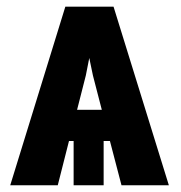

<svg xmlns="http://www.w3.org/2000/svg" viewBox="-20 -548 536 568"><path d="M208 -223.1H281.2L254.9 -324.7L244.1 -376.5L233.9 -324.7ZM305.2 -130.9H286.6V0H197.8V-130.9H184.1L150.9 0H10.3L173.3 -528.3H315.9L479.5 0H339.4Z"/></svg>

Font: MAUL Condensed Bold
Style: Condensed Bold
Weight: 700
Designer: MAUL
Version: Version 1.0; 2020; ttfautohint (v1.8.3)